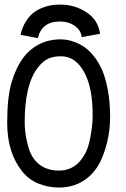

<svg xmlns="http://www.w3.org/2000/svg" viewBox="-20 -821 558 847"><path d="M244.6 -726.1Q164.1 -726.1 147 -652.8L70.8 -667.5Q77.6 -699.2 92.3 -723.4Q106.9 -747.6 124.3 -762Q141.6 -776.4 163.6 -785.4Q185.5 -794.4 204.8 -797.6Q224.1 -800.8 244.6 -800.8Q310.1 -800.8 361.6 -766.8Q413.1 -732.9 421.4 -671.9L340.3 -657.2Q337.9 -686 310.8 -706.1Q283.7 -726.1 244.6 -726.1ZM246.1 -647.5Q261.2 -647.5 277.3 -644.8Q293.5 -642.1 315.7 -633.1Q337.9 -624 357.4 -609.6Q377 -595.2 397.2 -569.1Q417.5 -543 431.9 -508.8Q446.3 -474.6 455.8 -423.3Q465.3 -372.1 465.8 -310.1V-304.7Q465.8 -248 452.9 -194.8Q439.9 -141.6 420.9 -104.5Q393.1 -51.3 346.7 -22.5Q300.3 6.3 240.2 6.3Q192.9 6.3 150.1 -11Q107.4 -28.3 79.1 -63.5Q11.7 -146 11.7 -279.3Q11.7 -393.1 31.2 -458.3Q50.8 -523.4 83 -566.9Q108.9 -602.5 150.4 -624.5Q191.9 -646.5 246.1 -647.5ZM129.9 -119.6Q168.5 -68.4 240.2 -68.4Q314.9 -68.4 354.5 -141.6Q368.7 -164.1 378.4 -214.4Q388.2 -264.6 388.7 -306.2V-315.4Q388.7 -430.2 354.5 -496.6Q315.9 -572.8 249 -572.8Q214.4 -572.8 190.9 -561.3Q167.5 -549.8 146.5 -522Q88.9 -447.8 88.9 -281.2Q88.9 -239.3 99.9 -191.9Q110.8 -144.5 129.9 -119.6Z"/></svg>

Font: Fantasque Sans Mono
Style: Regular
Weight: 400
Monospace: yes
Designer: Jany Belluz
Version: Version 1.8.0 ; ttfautohint (v1.8.2)